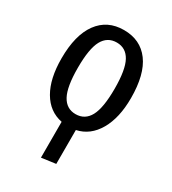

<svg xmlns="http://www.w3.org/2000/svg" viewBox="-182 -636 850 947"><g transform="rotate(30 242.5 -163.0)"><path d="M283 8V201L202 212V8Q127 -7 86 -77.5Q45 -148 45 -263Q45 -396 97 -467Q149 -538 243 -538Q337 -538 388.5 -468.5Q440 -399 440 -264Q440 -152 398.5 -80Q357 -8 283 8ZM347 -264Q347 -372 321 -419.5Q295 -467 243 -467Q190 -467 164 -419.5Q138 -372 138 -263Q138 -155 164 -107Q190 -59 242 -59Q295 -59 321 -107Q347 -155 347 -264Z"/></g></svg>

Font: Fira Sans Compressed
Style: Regular
Weight: 400
Width: 1
Designer: bBox Type GmbH & Carrois Corporate GbR & Edenspiekermann AG
Foundry: bBox Type GmbH & Carrois Corporate GbR & Edenspiekermann AG
Version: Version 4.301